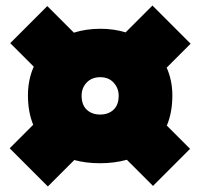

<svg xmlns="http://www.w3.org/2000/svg" viewBox="-20 -667 724 694"><path d="M153 7 15 -131 100 -216Q81 -262.5 81 -322Q81 -379 102 -426L17 -511L151 -645L247 -549Q291.5 -563 343 -563Q391.5 -563 434 -550L531 -647L669 -509L582.5 -422.5Q603 -376 603 -322Q603 -260.5 583 -213L667 -129L533 5L438.5 -89.5Q394 -77 341 -77Q291 -77 248.5 -88.5ZM342 -253Q372 -253 390.5 -270.5Q409 -288 409 -321Q409 -348 391 -368Q373 -388 342 -388Q312 -388 293.5 -368.8Q275 -349.5 275 -321Q275 -288 293.5 -270.5Q312 -253 342 -253Z"/></svg>

Font: Commissioner Black
Style: Regular
Weight: 900
Designer: Kostas Bartsokas
Foundry: Kostas Bartsokas
Version: Version 1.000; ttfautohint (v1.8.3)